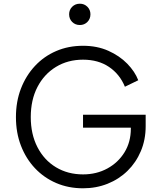

<svg xmlns="http://www.w3.org/2000/svg" viewBox="-20 -1004 861 1036"><path d="M428 12Q499 12 560.5 -12.5Q622 -37 668 -82Q714 -127 740 -188.5Q766 -250 766 -323V-385H428V-315H686V-310Q686 -238 652 -182.5Q618 -127 559.5 -95Q501 -63 428 -63Q346 -63 282 -101.5Q218 -140 182 -210Q146 -280 146 -372Q146 -465 182 -534.5Q218 -604 282 -643Q346 -682 428 -682Q510 -682 568 -643Q626 -604 654 -536L726 -571Q708 -618 666.5 -660.5Q625 -703 564.5 -730Q504 -757 428 -757Q349 -757 283 -728.5Q217 -700 168.5 -648Q120 -596 93 -526Q66 -456 66 -372Q66 -288 93 -218Q120 -148 168.5 -96.5Q217 -45 283 -16.5Q349 12 428 12ZM411 -869Q435 -869 451.5 -885.5Q468 -902 468 -927Q468 -951 451.5 -967.5Q435 -984 411 -984Q386 -984 369.5 -967.5Q353 -951 353 -927Q353 -902 369.5 -885.5Q386 -869 411 -869Z"/></svg>

Font: Plus Jakarta Sans
Style: Regular
Weight: 400
Designer: Gumpita Rahayu
Foundry: Tokotype
Version: Version 2.004; ttfautohint (v1.8.3)